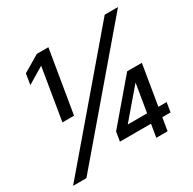

<svg xmlns="http://www.w3.org/2000/svg" viewBox="-160 -891 1059 1055"><g transform="rotate(-30 369.5 -364.0)"><path d="M274.9 -727.5 209 -331.1H135.3L189.5 -658.7H188.5L85 -596.7L96.2 -665L201.7 -727.5ZM11.7 0 632.3 -727.5H716.8L96.2 0ZM356 -81.5 365.7 -140.6 583.5 -396.5H632.8L619.1 -318.4H591.3L441.9 -143.6L441.4 -141.6H687L677.2 -81.5ZM539.6 0 556.2 -99.6 560.5 -126 605.5 -396.5H676.8L611.3 0Z"/></g></svg>

Font: Inter 28pt
Style: Italic
Weight: 400
Italic angle: -9.3988°
Designer: Rasmus Andersson
Foundry: rsms
Version: Version 4.001;git-66647c0bb